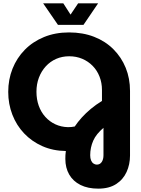

<svg xmlns="http://www.w3.org/2000/svg" viewBox="-20 -905 840 1143"><path d="M565 218Q503 218 459 196Q415 174 392 134Q369 94 369 41Q369 30 369.5 18.5Q370 7 372 -6Q295 -7 232 -35Q169 -63 123.5 -111Q78 -159 53.5 -222.5Q29 -286 29 -358Q29 -432 54.5 -496Q80 -560 127.5 -608.5Q175 -657 242 -684.5Q309 -712 391 -712Q473 -712 540 -686Q607 -660 655 -612Q703 -564 728.5 -501Q754 -438 754 -364V21Q754 74 733.5 119Q713 164 671 191Q629 218 565 218ZM556 75Q575 75 585.5 59.5Q596 44 596 19V-144Q575 -126 559.5 -107Q544 -88 535 -67.5Q526 -47 521.5 -25.5Q517 -4 517 19Q517 37 522 49.5Q527 62 536.5 68.5Q546 75 556 75ZM385 -148Q396 -148 405.5 -149Q415 -150 425 -152Q443 -179 467 -205.5Q491 -232 521 -257Q551 -282 587 -304V-369Q587 -412 572.5 -449Q558 -486 531.5 -513Q505 -540 469.5 -555Q434 -570 392 -570Q350 -570 314.5 -554.5Q279 -539 252.5 -510Q226 -481 211.5 -442.5Q197 -404 197 -359Q197 -314 210.5 -276Q224 -238 249.5 -209.5Q275 -181 309.5 -165Q344 -149 385 -148ZM325 -757 237 -885H357L400 -818L445 -885H564L477 -757Z"/></svg>

Font: MuseoModerno Thin
Style: Bold
Weight: 700
Version: Version 1.003